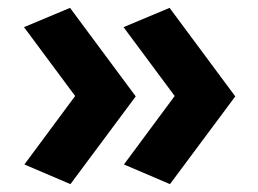

<svg xmlns="http://www.w3.org/2000/svg" viewBox="-20 -507 657 488"><path d="M42 -89 159 -39 325 -262 158 -487 41 -438 171 -263ZM295 -89 412 -39 578 -262 411 -487 294 -438 424 -263Z"/></svg>

Font: Geom
Style: Bold
Weight: 700
Version: Version 1.102